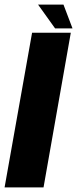

<svg xmlns="http://www.w3.org/2000/svg" viewBox="-47 -818 336 838"><path d="M-27 0 93 -675H262L143 0ZM193.5 -694 119 -798H230L269.5 -694Z"/></svg>

Font: Anybody Condensed ExtraBold
Style: Italic
Weight: 800
Width: 3
Italic angle: -10°
Designer: Tyler Finck
Foundry: Etcetera Type Company
Version: Version 1.010; ttfautohint (v1.8.3) -l 8 -r 50 -G 200 -x 14 